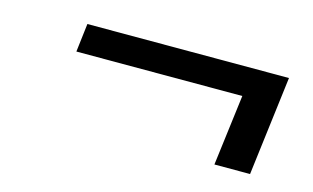

<svg xmlns="http://www.w3.org/2000/svg" viewBox="-44 -450 713 437"><g transform="rotate(15 312.5 -232.0)"><path d="M118 -349 110 -282H501L480 -115H564L593 -349Z"/></g></svg>

Font: Gamestation Extended
Style: Italic
Weight: 400
Width: 7
Designer: Jonas Hecksher
Foundry: Jonas Hecksher, Playtypeª, e-types AS
Version: Version 1.003